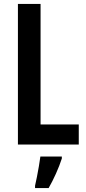

<svg xmlns="http://www.w3.org/2000/svg" viewBox="-20 -734 436 975"><path d="M71 0V-714H186V-102H380V0ZM294 71Q282 108 264 148Q246 188 227 221H158V209Q162 191 167.5 164.5Q173 138 177.5 110Q182 82 185 61H294Z"/></svg>

Font: Noto Sans Tamil ExtraCondensed SemiBold
Style: Regular
Weight: 600
Width: 2
Designer: Jelle Bosma - Monotype Design Team
Foundry: Monotype Imaging Inc.
Version: Version 2.004; ttfautohint (v1.8.4.7-5d5b)